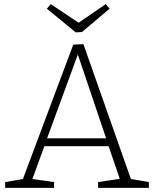

<svg xmlns="http://www.w3.org/2000/svg" viewBox="-20 -910 746 930"><path d="M242 -28V0H5V-28L91 -43L335 -694L384 -696L614 -43L701 -28V0H455V-28L560 -44L506 -202H195L137 -43ZM208 -240H494L357 -646ZM492 -890 511 -868 377 -755 347 -753 207 -868 226 -890 361 -800Z"/></svg>

Font: Bitter Light
Style: Regular
Weight: 300
Designer: Sol Matas, and Bitter project Authors
Foundry: Sol Matas
Version: Version 2.001